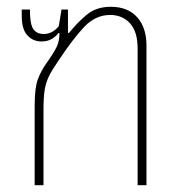

<svg xmlns="http://www.w3.org/2000/svg" viewBox="-20 -545 523 565"><path d="M82 0V-234Q82 -287 91.5 -312Q101 -337 116 -358Q138 -389 146.5 -406.5Q155 -424 155 -447L152 -448Q145 -438 132.5 -430.5Q120 -423 102 -423Q77 -423 60.5 -441Q44 -459 44 -498V-517H68Q68 -474 78 -459.5Q88 -445 109 -445Q134 -445 153 -468L161 -517H180V-448H183Q207 -478 235 -501.5Q263 -525 306 -525Q356 -525 383.5 -494.5Q411 -464 411 -411V0H385V-402Q385 -452 362.5 -476.5Q340 -501 304 -501Q261 -501 227.5 -465.5Q194 -430 151 -365Q133 -339 124 -320.5Q115 -302 111.5 -280.5Q108 -259 108 -222V0Z"/></svg>

Font: Noto Sans Thai UI Cond Thin
Style: Regular
Weight: 100
Width: 3
Designer: Monotype Design Team
Foundry: Monotype Imaging Inc.
Version: Version 2.000